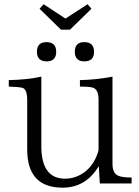

<svg xmlns="http://www.w3.org/2000/svg" viewBox="-20 -866 649 896"><path d="M183.6 -846.2 285.6 -779.3 388.7 -846.2 406.7 -825.2 306.6 -727.5H264.6L164.6 -825.2ZM197.3 -669.4Q242.2 -669.4 242.2 -624.5Q242.2 -579.6 198.2 -579.6Q152.3 -579.6 152.3 -624.5Q152.3 -669.4 197.3 -669.4ZM373 -669.4Q418.9 -669.4 418.9 -624.5Q418.9 -579.6 374 -579.6Q329.1 -579.6 329.1 -624.5Q329.1 -669.4 373 -669.4ZM594.2 -9.8H445.8L440.9 -90.8Q380.9 9.8 272 9.8Q106.9 9.8 106.9 -168.9V-399.9Q106.9 -448.7 85 -456.1Q68.4 -460.4 21 -461.9V-492.2Q105 -493.7 172.9 -508.3V-184.1Q172.9 -32.2 283.7 -32.2Q335.9 -32.2 379.9 -66.9Q423.3 -103 439.9 -165V-401.4Q439.9 -445.8 416 -456.1Q402.3 -461.9 353 -461.9V-492.2Q428.7 -493.7 504.9 -508.3V-101.1Q504.9 -55.7 534.2 -44.9Q553.7 -37.6 594.2 -37.6Z"/></svg>

Font: I.MingCP
Style: Regular
Weight: 400
Designer: I.Font Project
Version: Version 8.000; Sep 06, 2022